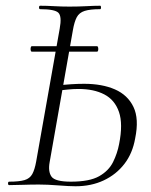

<svg xmlns="http://www.w3.org/2000/svg" viewBox="-20 -645 525 669"><path d="M91 -465Q88 -465 87 -469.5Q86 -474 87 -479Q88 -484 91 -484H318Q321 -484 322 -479Q323 -474 322 -469.5Q321 -465 318 -465ZM243 4Q221 4 183 1Q145 -2 116 -2Q86 -2 59 -1Q32 0 12 0Q8 0 8 -6Q8 -12 12 -12Q47 -12 65.5 -17.5Q84 -23 92.5 -38.5Q101 -54 106 -82L188 -545Q196 -588 183.5 -600.5Q171 -613 120 -613Q116 -613 116 -619Q116 -625 120 -625Q143 -625 168.5 -623.5Q194 -622 222 -622Q254 -622 281.5 -623.5Q309 -625 329 -625Q332 -625 332 -619Q332 -613 329 -613Q294 -613 275 -607Q256 -601 247.5 -585Q239 -569 234 -540L153 -80Q147 -47 159.5 -29.5Q172 -12 227 -12Q292 -12 325.5 -31Q359 -50 374 -80.5Q389 -111 395 -143Q409 -213 394.5 -255Q380 -297 343.5 -316Q307 -335 254 -335Q235 -335 216 -333Q197 -331 177 -329L179 -347Q205 -350 228 -351.5Q251 -353 273 -353Q336 -353 380.5 -333.5Q425 -314 445 -272.5Q465 -231 451 -163Q442 -111 413.5 -74Q385 -37 341.5 -16.5Q298 4 243 4Z"/></svg>

Font: Cormorant Garamond Light
Style: Italic
Weight: 300
Italic angle: -10°
Designer: Christian Thalmann (Catharsis Fonts)
Foundry: Catharsis Fonts
Version: Version 4.001